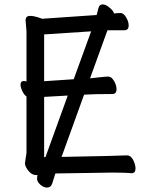

<svg xmlns="http://www.w3.org/2000/svg" viewBox="-20 -777 678 870"><path d="M186 -65 287 -344 180 -338V-65ZM180 -409 314 -418 393 -635 180 -621ZM193 73Q178 73 163 60Q148 47 148 33Q148 21 150 17H151Q151 16 142 16Q124 16 108.5 -3.5Q93 -23 93 -37L100 -84V-340Q90 -346 81.5 -363.5Q73 -381 73 -393Q73 -410 89 -410L100 -408V-634L96 -685Q96 -705 116 -705Q131 -705 151 -699L171 -692L418 -709Q422 -723 426 -740Q430 -757 445 -757Q456 -757 468 -749Q496 -728 496 -716Q514 -718 526 -718Q540 -718 551.5 -698.5Q563 -679 563 -662Q563 -640 544 -640H467L388 -422L433 -427Q459 -430 471 -430Q485 -430 496.5 -410.5Q508 -391 508 -373Q508 -351 489 -351Q401 -351 361 -348L259 -66Q525 -71 555 -73Q573 -73 583.5 -52Q594 -31 594 -14Q594 8 576 8Q552 5 489 5L231 9L216 56Q210 73 193 73Z"/></svg>

Font: LXGW WenKai Medium
Style: Regular
Weight: 500
Designer: LXGW / Fontworks Inc.
Foundry: LXGW / Fontworks Inc.
Version: Version 1.501; October 10, 2024